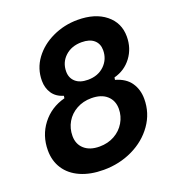

<svg xmlns="http://www.w3.org/2000/svg" viewBox="-142 -888 923 1013"><g transform="rotate(-20 320.0 -381.5)"><path d="M25 -183Q25 -266 73 -328.5Q121 -391 201 -412L203 -425Q161 -438 141 -468.5Q121 -499 121 -539Q121 -607 160.5 -661Q200 -715 266 -746Q332 -777 407 -777Q505 -777 563.5 -730Q622 -683 622 -606Q622 -540 585 -490.5Q548 -441 487 -425L485 -412Q542 -396 569 -357Q596 -318 596 -265Q596 -186 551 -122Q506 -58 431 -22Q356 14 268 14Q193 14 138 -10.5Q83 -35 54 -79.5Q25 -124 25 -183ZM480 -581Q480 -617 456 -638Q432 -659 387 -659Q330 -659 294 -625.5Q258 -592 258 -541Q258 -505 282.5 -483Q307 -461 352 -461Q409 -461 444.5 -495.5Q480 -530 480 -581ZM452 -262Q452 -308 421 -336Q390 -364 334 -364Q288 -364 251 -343.5Q214 -323 193.5 -288Q173 -253 173 -210Q173 -164 204 -136.5Q235 -109 289 -109Q336 -109 373 -129.5Q410 -150 431 -185.5Q452 -221 452 -262Z"/></g></svg>

Font: Open Sauce Sans
Style: Bold Italic
Weight: 700
Italic angle: -10°
Designer: Alfredo Marco Pradil
Foundry: Creative Sauce Fz LLC
Version: Version 1.477